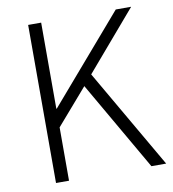

<svg xmlns="http://www.w3.org/2000/svg" viewBox="-82 -801 786 872"><g transform="rotate(-10 311.5 -364.5)"><path d="M106 0V-729H166V-332H168L510 -729H581L349 -458L614 0H546L309 -411L166 -246V0Z"/></g></svg>

Font: Noto Sans HK Thin Light
Style: Regular
Weight: 300
Version: Version 2.004-H2;hotconv 1.0.118;makeotfexe 2.5.65603